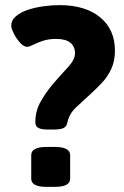

<svg xmlns="http://www.w3.org/2000/svg" viewBox="-20 -728 485 750"><path d="M167 -222Q141 -222 129.5 -228.5Q118 -235 118 -251Q118 -295 139 -331.5Q160 -368 186 -399Q218 -436 245.5 -465.5Q273 -495 273 -520Q273 -546 255 -561Q237 -576 199 -576Q170 -576 147.5 -568.5Q125 -561 109.5 -553Q94 -545 87 -545Q73 -545 58.5 -561Q44 -577 34 -597Q24 -617 24 -627Q24 -649 42 -664.5Q60 -680 88.5 -689.5Q117 -699 150 -703.5Q183 -708 212 -708Q313 -708 371 -660.5Q429 -613 429 -530Q429 -490 415 -459.5Q401 -429 379.5 -406Q358 -383 335 -362Q304 -334 277 -308.5Q250 -283 243 -249Q240 -233 227.5 -227.5Q215 -222 190 -222ZM162 2Q102 2 102 -30V-122Q102 -154 162 -154H194Q254 -154 254 -122V-30Q254 2 194 2Z"/></svg>

Font: Asap
Style: Bold
Weight: 700
Designer: Pablo Cosgaya
Foundry: Omnibus-Type
Version: Version 3.001; ttfautohint (v1.8.3)